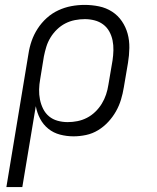

<svg xmlns="http://www.w3.org/2000/svg" viewBox="-20 -548 640 783"><path d="M6 215 96 -328Q100 -355 109 -381Q118 -407 133.5 -431Q149 -455 170.5 -474.5Q192 -494 218 -506Q244 -518 271 -523Q298 -528 325 -528Q355 -528 384 -522Q413 -516 437 -500.5Q461 -485 477 -461.5Q493 -438 500.5 -410.5Q508 -383 507.5 -352.5Q507 -322 502 -292L485 -192Q481 -167 473.5 -142Q466 -117 453 -94Q440 -71 421.5 -51Q403 -31 380 -17Q357 -3 331 2.5Q305 8 280 8Q252 8 225 1Q198 -6 177 -23Q156 -40 143.5 -64Q131 -88 126 -115L71 215ZM256 -50Q276 -50 296 -54Q316 -58 334.5 -67.5Q353 -77 368.5 -92Q384 -107 395 -125Q406 -143 412.5 -162.5Q419 -182 422 -202L439 -302Q442 -322 442.5 -343Q443 -364 439 -383.5Q435 -403 425.5 -420Q416 -437 400.5 -448.5Q385 -460 365.5 -465Q346 -470 326 -470Q306 -470 285.5 -466Q265 -462 246.5 -452.5Q228 -443 212.5 -428Q197 -413 186 -395Q175 -377 169 -357.5Q163 -338 159 -318L144 -226Q140 -204 139.5 -183Q139 -162 143 -142Q147 -122 156 -104Q165 -86 180 -73.5Q195 -61 215 -55.5Q235 -50 256 -50Z"/></svg>

Font: Iosevka HT Light Extended
Style: Italic
Weight: 300
Width: 7
Italic angle: -9°
Monospace: yes
Designer: Belleve Invis
Foundry: Belleve Invis
Version: Version 32.3.0; ttfautohint (v1.8.4)